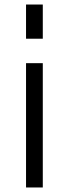

<svg xmlns="http://www.w3.org/2000/svg" viewBox="-20 -828 304 848"><path d="M95 -808H169V-657H95ZM95 -549H169V0H95Z"/></svg>

Font: Biryani Light
Style: Regular
Weight: 300
Designer: Dan Reynolds and Mathieu Réguer
Foundry: Dan Reynolds and Mathieu Réguer
Version: Version 1.004; ttfautohint (v1.1) -l 5 -r 5 -G 72 -x 0 -D la